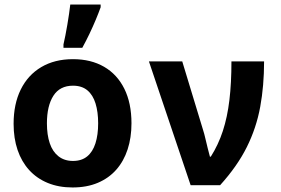

<svg xmlns="http://www.w3.org/2000/svg" viewBox="-20 -817 1240 847"><path d="M300 10Q239 10 190.5 -10Q142 -30 108.5 -67Q75 -104 57.5 -155.5Q40 -207 40 -271Q40 -358 71.5 -422Q103 -486 162 -521Q221 -556 302 -556Q381 -556 439 -522.5Q497 -489 528.5 -425.5Q560 -362 560 -273Q560 -210 543 -158Q526 -106 493 -68.5Q460 -31 411.5 -10.5Q363 10 300 10ZM302 -107Q340 -107 364.5 -127Q389 -147 401 -184.5Q413 -222 413 -273Q413 -323 401.5 -360.5Q390 -398 365.5 -418.5Q341 -439 302 -439Q244 -439 215.5 -394.5Q187 -350 187 -273Q187 -222 199.5 -185Q212 -148 238 -127.5Q264 -107 302 -107ZM260 -621Q264 -639 268.5 -661Q273 -683 277 -707.5Q281 -732 284.5 -755Q288 -778 290 -797H424V-785Q415 -760 402.5 -730Q390 -700 375 -668.5Q360 -637 343 -606H260Z M821 0 637 -546H784L876 -243Q881 -228 886 -206Q891 -184 896.5 -162.5Q902 -141 906 -126H910Q943 -178 963 -239Q983 -300 992 -375.5Q1001 -451 1001 -546H1145Q1145 -439 1128 -346Q1111 -253 1069 -168.5Q1027 -84 951 0Z"/></svg>

Font: Noto Sans Mono
Style: Bold
Weight: 700
Designer: Monotype Design Team
Foundry: Monotype Imaging Inc.
Version: Version 2.014